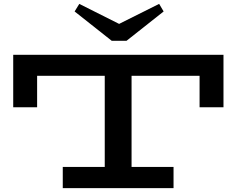

<svg xmlns="http://www.w3.org/2000/svg" viewBox="-20 -968 1218 988"><path d="M48 -416V-686H1130V-416H1007V-578H171V-416ZM303 0V-109H873V0ZM519 -69V-625H657V-69ZM799 -948 822 -909 631 -758H555L364 -909L388 -948L593 -845Z"/></svg>

Font: BioRhyme Expanded SemiBold
Style: Regular
Weight: 600
Width: 7
Designer: Aoife Mooney
Foundry: Aoife Mooney Type
Version: Version 1.600;gftools[0.9.33]